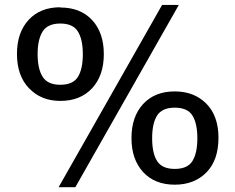

<svg xmlns="http://www.w3.org/2000/svg" viewBox="-20 -756 967 790"><path d="M228 -407.2Q280.3 -407.2 300.5 -439.5Q320.8 -471.7 320.8 -533.2Q320.8 -594.2 300.3 -626.7Q279.8 -659.2 228 -659.2Q176.3 -659.2 155.5 -626.5Q134.8 -593.8 134.8 -533.2Q134.8 -472.7 155.5 -439.9Q176.3 -407.2 228 -407.2ZM626.5 -93.3Q647 -61 699.2 -61Q751.5 -61 771.7 -93.3Q792 -125.5 792 -187Q792 -248.5 771.7 -280.8Q751.5 -313 699.2 -313Q647 -313 626.5 -280.8Q606 -248.5 606 -187Q606 -125.5 626.5 -93.3ZM228 -726.1V-725.1Q311.5 -725.1 359.4 -673.1Q407.2 -621.1 407.2 -533.2Q407.2 -445.3 359.1 -393.1Q311 -340.8 228 -340.8Q149.9 -340.8 99.9 -392.3Q49.8 -443.8 49.8 -534.2Q49.8 -622.1 97.7 -674.1Q145.5 -726.1 228 -726.1ZM715.8 -735.8 290 14.2H221.2L647 -735.8ZM699.2 -379.9Q778.8 -379.9 828.9 -329.6Q878.9 -279.3 878.9 -189Q878.9 -96.7 829.1 -46.4Q779.3 3.9 699.2 3.9Q616.7 3.9 568.8 -48.1Q521 -100.1 521 -188Q521 -275.9 568.8 -327.9Q616.7 -379.9 699.2 -379.9Z"/></svg>

Font: Perun
Style: Regular
Weight: 400
Version: Version 1.0000